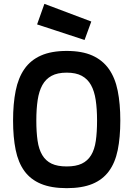

<svg xmlns="http://www.w3.org/2000/svg" viewBox="-20 -968 696 999"><path d="M327 -102Q375 -102 405.5 -116.5Q436 -131 454 -160.5Q472 -190 478.5 -235Q485 -280 485 -341Q485 -401 478 -447.5Q471 -494 453.5 -525.5Q436 -557 405.5 -573.5Q375 -590 327 -590Q279 -590 248.5 -573.5Q218 -557 200.5 -525.5Q183 -494 176 -447.5Q169 -401 169 -341Q169 -281 175.5 -236Q182 -191 200 -161Q218 -131 248.5 -116.5Q279 -102 327 -102ZM327 11Q247 11 193 -11.5Q139 -34 107 -78Q75 -122 61.5 -188Q48 -254 48 -341Q48 -428 61.5 -495.5Q75 -563 107 -609Q139 -655 193 -679Q247 -703 327 -703Q407 -703 460.5 -679Q514 -655 546.5 -609Q579 -563 592.5 -495.5Q606 -428 606 -341Q606 -253 592.5 -187Q579 -121 546.5 -77Q514 -33 460.5 -11Q407 11 327 11ZM455 -856 420 -760 173 -841 211 -948Z"/></svg>

Font: Panefresco 800wt
Style: Regular
Weight: 800
Designer: Campivisivi
Foundry: Campivisivi & Chank Co
Version: Version 1.001